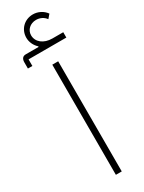

<svg xmlns="http://www.w3.org/2000/svg" viewBox="-257 -905 698 933"><g transform="rotate(-30 92.5 -438.5)"><path d="M211 -698V-728H150C102 -728 68 -755 68 -793C68 -823 93 -846 126 -846C148 -846 168 -836 180 -819L198 -840C182 -863 154 -877 126 -877C78 -877 42 -841 42 -794C42 -770 53 -746 72 -729L71 -726H-1C-18 -726 -26 -714 -26 -696V-661H-1V-698ZM86 0H119V-618H86Z"/></g></svg>

Font: IBM Plex Arabic ExtraLight
Style: Regular
Weight: 200
Designer: Mike Abbink, Paul van der Laan, Pieter van Rosmalen, Wael Morcos, Khajak Apelian
Foundry: Bold Monday
Version: Version 1.0